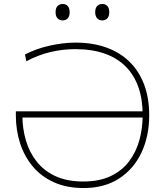

<svg xmlns="http://www.w3.org/2000/svg" viewBox="-20 -940 833 969"><path d="M402 9Q317 9 252.8 -19.8Q188.5 -48.5 145.8 -99.5Q103 -150.5 81.5 -216.8Q60 -283 60 -358V-378H715V-347H85L93 -358Q93 -292 110.5 -232Q128 -172 164.8 -125Q201.5 -78 260 -51Q318.5 -24 400 -24Q482 -24 539.2 -51.5Q596.5 -79 632 -126.5Q667.5 -174 683.8 -233.8Q700 -293.5 700 -358V-361Q700 -439.5 678.2 -500.8Q656.5 -562 613.8 -604.8Q571 -647.5 507.5 -669.8Q444 -692 360.5 -692Q330 -692 298.5 -688.5Q267 -685 235.2 -677.5Q203.5 -670 172.5 -658.2Q141.5 -646.5 113 -630.5L106 -665Q133.5 -679.5 165 -690.8Q196.5 -702 230.2 -709.5Q264 -717 297 -721Q330 -725 360.5 -725Q447.5 -725 516.5 -700.2Q585.5 -675.5 633.8 -628.2Q682 -581 707.5 -513Q733 -445 733 -358Q733 -253 694 -170Q655 -87 581 -39Q507 9 402 9ZM495.5 -837Q480.5 -837 470.5 -847.5Q460.5 -858 460.5 -878Q460.5 -900 470.8 -910Q481 -920 496.5 -920Q512.5 -920 522 -909.5Q531.5 -899 531.5 -878Q531.5 -858 521.8 -847.5Q512 -837 495.5 -837ZM295.5 -837Q280.5 -837 270.5 -847.5Q260.5 -858 260.5 -878Q260.5 -900 270.8 -910Q281 -920 296.5 -920Q312.5 -920 322 -909.5Q331.5 -899 331.5 -878Q331.5 -858 321.8 -847.5Q312 -837 295.5 -837Z"/></svg>

Font: Commissioner Thin
Style: Regular
Weight: 100
Designer: Kostas Bartsokas
Foundry: Kostas Bartsokas
Version: Version 1.001;gftools[0.9.23]